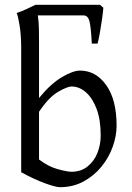

<svg xmlns="http://www.w3.org/2000/svg" viewBox="-20 -762 548 797"><path d="M409 -730Q408 -714 404 -685.5Q400 -657 395 -628.5Q390 -600 385 -581H361Q358 -644 352 -671Q346 -698 327 -698H137Q141 -672 141.5 -642.5Q142 -613 142 -583V-355Q190 -414 236.5 -441.5Q283 -469 312 -469Q378 -469 421 -408.5Q464 -348 464 -240Q464 -198 448 -153Q432 -108 401 -70Q370 -32 326.5 -8.5Q283 15 229 15Q211 15 166 -1.5Q121 -18 68 -47V-561Q68 -617 61 -658.5Q54 -700 49 -708Q73 -716 90.5 -724.5Q108 -733 127 -742H395ZM277 -403Q260 -403 221.5 -381Q183 -359 142 -298V-100Q181 -70 220.5 -59.5Q260 -49 277 -49Q316 -49 343.5 -71Q371 -93 384.5 -127.5Q398 -162 398 -199Q398 -265 381 -310Q364 -355 336.5 -379Q309 -403 277 -403Z"/></svg>

Font: ChillKai
Style: Regular
Weight: 400
Designer: ChillType
Foundry: 寒蝉字型
Version: Version 2.000